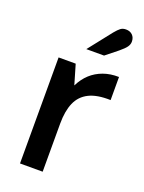

<svg xmlns="http://www.w3.org/2000/svg" viewBox="-137 -779 633 844"><g transform="rotate(20 180.0 -356.5)"><path d="M66 0V-496H146L173 -404Q190 -438 214.5 -460.5Q239 -483 272 -495Q305 -507 345 -506V-398Q282 -400 244 -381Q206 -362 189 -323Q172 -284 172 -225V0ZM168 -572 254 -681Q268 -698 278 -705.5Q288 -713 303 -713Q322 -713 333.5 -701.5Q345 -690 345 -671Q345 -658 336.5 -646Q328 -634 306 -616L251 -572Z"/></g></svg>

Font: Atkinson Hyperlegible Next Medium
Style: Regular
Weight: 500
Designer: Elliott Scott, Megan Eiswerth, Linus Boman, Theodore Petrosky, Letters from Sweden
Foundry: Applied Design Works, Letters from Sweden
Version: Version 2.001